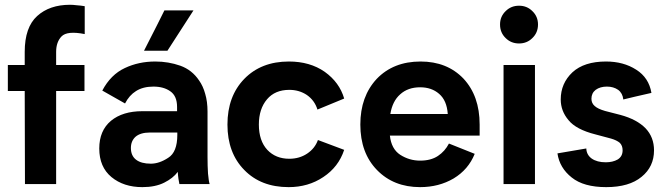

<svg xmlns="http://www.w3.org/2000/svg" viewBox="-20 -767 2778 800"><path d="M333 -625Q333 -654.3 333 -741.2Q315.4 -744.1 299.8 -745.1Q284.2 -747.1 271.5 -747.1Q186.5 -747.1 134.8 -700.2Q83 -653.3 83 -550.8Q83 -532.2 83 -496.1Q65.4 -496.1 12.7 -496.1Q12.7 -492.2 12.7 -482.4Q12.7 -459 12.7 -387.7Q30.3 -387.7 83 -387.7Q83 -291 84 0Q116.2 0 213.9 0Q213.9 -96.7 213.9 -387.7Q243.2 -387.7 332 -387.7Q332 -415 332 -496.1Q302.7 -496.1 213.9 -496.1Q213.9 -509.8 213.9 -550.8Q213.9 -591.8 236.3 -615.2Q259.8 -639.6 333 -625Z M786.1 -723.6Q755.9 -723.6 665 -723.6Q644.5 -681.6 580.1 -555.7Q604.5 -555.7 677.7 -555.7Q704.1 -597.7 786.1 -723.6ZM853.5 0Q849.6 -11.7 846.7 -43.9Q844.7 -75.2 844.7 -112.3Q844.7 -175.8 844.7 -301.8Q844.7 -343.8 835 -376Q826.2 -408.2 809.6 -431.6Q780.3 -475.6 731.4 -493.2Q681.6 -510.7 627 -510.7Q557.6 -510.7 500 -483.4Q441.4 -456.1 406.2 -389.6Q437.5 -372.1 501 -335.9Q518.6 -370.1 546.9 -387.7Q576.2 -406.2 619.1 -406.2Q662.1 -406.2 689.5 -386.7Q717.8 -367.2 717.8 -321.3Q717.8 -315.4 717.8 -303.7Q681.6 -303.7 573.2 -303.7Q491.2 -303.7 442.4 -263.7Q393.6 -222.7 393.6 -148.4Q393.6 -71.3 444.3 -29.3Q495.1 12.7 573.2 12.7Q627 12.7 664.1 -5.9Q701.2 -24.4 720.7 -50.8Q721.7 -34.2 723.6 -21.5Q725.6 -7.8 727.5 0Q769.5 0 853.5 0ZM718.8 -205.1Q718.8 -132.8 680.7 -109.4Q643.6 -85 608.4 -85Q568.4 -85 546.9 -101.6Q525.4 -118.2 525.4 -150.4Q525.4 -179.7 544.9 -197.3Q565.4 -214.8 604.5 -214.8Q642.6 -214.8 718.8 -214.8Q718.8 -212.9 718.8 -205.1Z M927.7 -248Q927.7 -129.9 998 -58.6Q1067.4 12.7 1182.6 12.7Q1264.6 12.7 1327.1 -29.3Q1390.6 -71.3 1414.1 -142.6Q1377.9 -156.2 1304.7 -183.6Q1292 -148.4 1259.8 -127Q1227.5 -105.5 1185.5 -105.5Q1128.9 -105.5 1093.8 -142.6Q1058.6 -180.7 1058.6 -248Q1058.6 -313.5 1092.8 -353.5Q1126 -392.6 1185.5 -392.6Q1226.6 -392.6 1258.8 -371.1Q1291 -348.6 1302.7 -310.5Q1339.8 -326.2 1414.1 -356.4Q1394.5 -423.8 1333 -467.8Q1271.5 -510.7 1183.6 -510.7Q1068.4 -510.7 998 -438.5Q927.7 -366.2 927.7 -248Z M1978.5 -248Q1978.5 -367.2 1911.1 -439.5Q1842.8 -510.7 1732.4 -510.7Q1619.1 -510.7 1549.8 -438.5Q1481.4 -365.2 1481.4 -248Q1481.4 -129.9 1550.8 -58.6Q1620.1 12.7 1730.5 12.7Q1808.6 12.7 1870.1 -23.4Q1931.6 -60.5 1958 -126Q1921.9 -140.6 1850.6 -168.9Q1834 -136.7 1804.7 -117.2Q1775.4 -97.7 1730.5 -97.7Q1685.5 -97.7 1647.5 -122.1Q1610.4 -146.5 1604.5 -202.1Q1728.5 -202.1 1978.5 -202.1Q1978.5 -213.9 1978.5 -248ZM1730.5 -403.3Q1778.3 -403.3 1809.6 -376Q1841.8 -348.6 1845.7 -292Q1765.6 -292 1606.4 -292Q1615.2 -345.7 1647.5 -374Q1679.7 -403.3 1730.5 -403.3Z M2142.6 -585.9Q2175.8 -585.9 2198.2 -608.4Q2221.7 -630.9 2221.7 -665Q2221.7 -698.2 2198.2 -720.7Q2175.8 -743.2 2142.6 -743.2Q2109.4 -743.2 2086.9 -720.7Q2063.5 -698.2 2063.5 -665Q2063.5 -630.9 2086.9 -608.4Q2109.4 -585.9 2142.6 -585.9ZM2078.1 -496.1Q2078.1 -464.8 2078.1 -372.1Q2078.1 -279.3 2078.1 0Q2110.4 0 2209 0Q2209 -124 2209 -496.1Q2175.8 -496.1 2078.1 -496.1Z M2422.9 -148.4Q2392.6 -142.6 2302.7 -127.9Q2311.5 -67.4 2362.3 -27.3Q2412.1 12.7 2505.9 12.7Q2601.6 12.7 2653.3 -30.3Q2705.1 -72.3 2705.1 -140.6Q2705.1 -195.3 2669.9 -232.4Q2633.8 -269.5 2565.4 -288.1Q2543.9 -293.9 2501 -304.7Q2470.7 -313.5 2458 -325.2Q2444.3 -336.9 2444.3 -355.5Q2444.3 -378.9 2461.9 -392.6Q2480.5 -406.2 2508.8 -406.2Q2536.1 -406.2 2555.7 -392.6Q2574.2 -378.9 2577.1 -352.5Q2616.2 -362.3 2694.3 -379.9Q2683.6 -443.4 2630.9 -476.6Q2578.1 -510.7 2504.9 -510.7Q2414.1 -510.7 2365.2 -465.8Q2316.4 -419.9 2316.4 -352.5Q2316.4 -304.7 2348.6 -266.6Q2379.9 -227.5 2460.9 -207Q2482.4 -201.2 2526.4 -189.5Q2549.8 -182.6 2562.5 -171.9Q2574.2 -160.2 2574.2 -140.6Q2574.2 -115.2 2553.7 -102.5Q2533.2 -90.8 2503.9 -90.8Q2467.8 -90.8 2445.3 -106.4Q2423.8 -122.1 2422.9 -148.4Z"/></svg>

Font: BM-Biotif
Style: Bold
Weight: 400
Designer: Deni Anggara
Version: Version 1.000;PS 001.000;hotconv 1.0.88;makeotf.lib2.5.64776